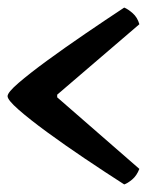

<svg xmlns="http://www.w3.org/2000/svg" viewBox="-20 -531 418 507"><path d="M308 -44Q258 -76 204.5 -112Q151 -148 104.5 -182Q58 -216 29 -241.5Q0 -267 0 -277Q0 -287 29 -312Q58 -337 104.5 -371Q151 -405 204.5 -441.5Q258 -478 308 -511Q318 -507 330.5 -496Q343 -485 348 -467L131 -281V-274L348 -85Q341 -67 329 -57Q317 -47 308 -44Z"/></svg>

Font: Texturina 72pt
Style: Bold
Weight: 700
Designer: Guillermo Torres Carreño
Foundry: Omnibus-Type
Version: Version 1.002; ttfautohint (v1.8.3)